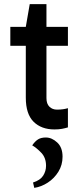

<svg xmlns="http://www.w3.org/2000/svg" viewBox="-20 -618 399 930"><path d="M244 9Q180 9 142.5 -28.5Q105 -66 105 -145V-482V-488L124 -598H205V-143Q205 -115 219.5 -101Q234 -87 256 -87Q273 -87 286 -89Q299 -91 309 -94V-1Q296 3 280.5 6Q265 9 244 9ZM30 -396V-488H309V-396ZM146 292 140 266Q175 255 189 233Q203 211 203 185Q203 146 180 122Q157 98 136 86Q150 66 164.5 57Q179 48 202 48Q231 48 257 72Q283 96 283 141Q283 181 263 213.5Q243 246 211.5 266.5Q180 287 146 292Z"/></svg>

Font: Gabarito
Style: Regular
Weight: 400
Designer: Leandro Assis / Alvaro Franca / Felipe Casaprima
Foundry: Naipe Foundry
Version: Version 1.000